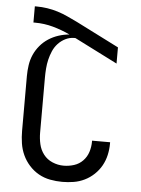

<svg xmlns="http://www.w3.org/2000/svg" viewBox="-53 -777 606 827"><g transform="rotate(5 250.0 -363.5)"><path d="M247 8Q221 8 194.5 3Q168 -2 145 -15Q122 -28 104 -48Q86 -68 75 -92Q64 -116 60 -142.5Q56 -169 56 -195V-433Q56 -456 59.5 -480Q63 -504 72.5 -525.5Q82 -547 97.5 -565.5Q113 -584 133 -597Q153 -610 176 -617.5Q199 -625 223 -627Q187 -644 149 -654.5Q111 -665 71 -665H64V-735H71Q95 -735 118 -731.5Q141 -728 163.5 -721Q186 -714 207.5 -704Q229 -694 250 -684L436 -590V-520L250 -614H245Q225 -614 207 -605Q189 -596 175.5 -581.5Q162 -567 154 -548.5Q146 -530 141.5 -511Q137 -492 135.5 -472Q134 -452 134 -433V-195Q134 -170 139.5 -145.5Q145 -121 160 -101.5Q175 -82 198.5 -72Q222 -62 247 -62Q270 -62 292 -69Q314 -76 330 -92.5Q346 -109 353 -131Q360 -153 360 -176V-180H438V-174Q438 -149 432.5 -124.5Q427 -100 415 -78.5Q403 -57 384.5 -39.5Q366 -22 343.5 -11Q321 0 296.5 4Q272 8 247 8Z"/></g></svg>

Font: Iosevka Fixed
Style: Regular
Weight: 400
Monospace: yes
Designer: Belleve Invis
Foundry: Belleve Invis
Version: Version 33.2.4